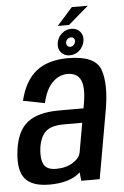

<svg xmlns="http://www.w3.org/2000/svg" viewBox="-58 -887 603 935"><g transform="rotate(-5 243.5 -420.0)"><path d="M301.5 0 297 -41.5Q290 -35.5 282 -29.5Q232.5 5 146 5Q60.5 5 26.5 -37Q-7.5 -79 4.5 -172.5Q16 -267.5 67.8 -309Q119.5 -350.5 222.5 -350.5H343L347 -374Q360.5 -451.5 343.8 -487.8Q327 -524 279.5 -524Q238 -524 205.5 -491.2Q173 -458.5 158 -392L52.5 -413Q76.5 -510.5 134 -555.5Q191.5 -600.5 288.5 -600.5Q422.5 -600.5 447.2 -529.2Q472 -458 450.5 -334.5L391.5 0ZM305.5 -138.5 330.5 -281H241Q179 -281 152 -256Q125 -231 117 -178.5Q110 -128 123.8 -98.2Q137.5 -68.5 185 -68.5Q232.5 -68.5 266.5 -89.5Q300.5 -110.5 305.5 -138.5ZM299.5 -613.5Q272.5 -613.5 256.8 -632Q241 -650.5 245.5 -678Q249.5 -704.5 269.8 -723Q290 -741.5 317.5 -741.5Q344.5 -741.5 360 -723Q375.5 -704.5 371.5 -678Q367 -650.5 346.8 -632Q326.5 -613.5 299.5 -613.5ZM305 -654.5Q314 -654.5 321.2 -661.2Q328.5 -668 330 -678Q331.5 -687.5 326.2 -693.8Q321 -700 312 -700Q303 -700 295.5 -693.8Q288 -687.5 286.5 -678Q285.5 -668 290.8 -661.2Q296 -654.5 305 -654.5ZM253 -761 329 -846.5H407.5L308 -761Z"/></g></svg>

Font: Anybody Medium
Style: Italic
Weight: 500
Italic angle: -10°
Designer: Tyler Finck
Foundry: Etcetera Type Company
Version: Version 1.010; ttfautohint (v1.8.3) -l 8 -r 50 -G 200 -x 14 